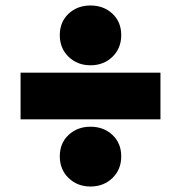

<svg xmlns="http://www.w3.org/2000/svg" viewBox="-20 -700 660 700"><path d="M198 -572Q198 -620 230 -650Q262 -680 310 -680Q358 -680 390 -650Q422 -620 422 -572Q422 -524 390 -493Q358 -462 310 -462Q262 -462 230 -493Q198 -524 198 -572ZM55 -435H565V-265H55ZM198 -130Q198 -178 230 -208Q262 -238 310 -238Q358 -238 390 -208Q422 -178 422 -130Q422 -82 390 -51Q358 -20 310 -20Q262 -20 230 -51Q198 -82 198 -130Z"/></svg>

Font: CMG Sans Black
Style: Regular
Weight: 900
Designer: Julieta Ulanovsky
Foundry: Julieta Ulanovsky
Version: Version 7.200